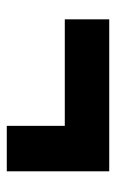

<svg xmlns="http://www.w3.org/2000/svg" viewBox="92 -550 342 566"><g transform="rotate(90 263.0 -267.0)"><path d="M485 -418H37V-287H351V-116H485Z"/></g></svg>

Font: Noto Sans Condensed Black
Style: Regular
Weight: 900
Width: 3
Designer: Monotype Design Team
Foundry: Monotype Imaging Inc.
Version: Version 2.013